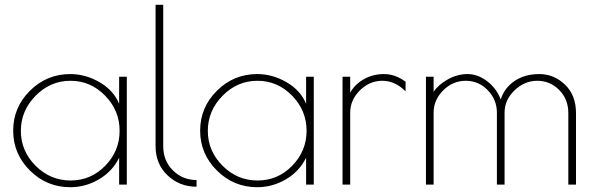

<svg xmlns="http://www.w3.org/2000/svg" viewBox="-20 -770 2483 801"><path d="M509 -450V0H477V-112Q449 -55 393 -22Q337 11 273 11Q175 11 105 -58.5Q35 -128 35 -225Q35 -322 105 -391.5Q175 -461 273 -461Q337 -461 395.5 -427Q454 -393 477 -337V-450ZM67 -224Q67 -140 128.5 -78.5Q190 -17 274.5 -17Q359 -17 419 -78.5Q479 -140 479 -224.5Q479 -309 418.5 -371Q358 -433 274 -433Q190 -433 128.5 -370.5Q67 -308 67 -224Z M800 -19V9Q729 9 679 -38.5Q629 -86 629 -160V-750H661V-160Q661 -99 701.5 -59Q742 -19 800 -19Z M1289 -450V0H1257V-112Q1229 -55 1173 -22Q1117 11 1053 11Q955 11 885 -58.5Q815 -128 815 -225Q815 -322 885 -391.5Q955 -461 1053 -461Q1117 -461 1175.5 -427Q1234 -393 1257 -337V-450ZM847 -224Q847 -140 908.5 -78.5Q970 -17 1054.5 -17Q1139 -17 1199 -78.5Q1259 -140 1259 -224.5Q1259 -309 1198.5 -371Q1138 -433 1054 -433Q970 -433 908.5 -370.5Q847 -308 847 -224Z M1441 -300V0H1409V-450H1441V-383Q1459 -417 1497 -439Q1535 -461 1582 -461Q1629 -461 1672 -429V-389Q1628 -433 1575 -433Q1522 -433 1481.5 -393Q1441 -353 1441 -300Z M2383 -298V0H2351V-298Q2351 -356 2313 -394.5Q2275 -433 2221.5 -433Q2168 -433 2126.5 -393Q2085 -353 2085 -300V0H2053V-300Q2053 -354 2015 -393.5Q1977 -433 1923 -433Q1869 -433 1829 -393Q1789 -353 1789 -300V0H1757V-450H1789V-387Q1809 -417 1848.5 -439Q1888 -461 1930.5 -461Q1973 -461 2012 -431.5Q2051 -402 2069 -355Q2084 -403 2126.5 -432Q2169 -461 2230 -461Q2291 -461 2337 -417Q2383 -373 2383 -298Z"/></svg>

Font: Poiret One
Style: Regular
Weight: 400
Designer: Denis Masharov
Foundry: Denis Masharov
Version: Version 1.001